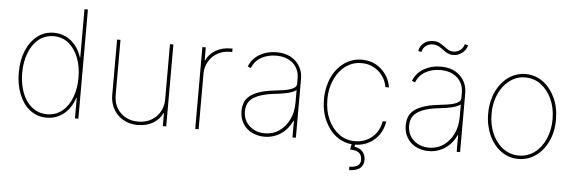

<svg xmlns="http://www.w3.org/2000/svg" viewBox="-54 -908 3815 1274"><g transform="rotate(5 1853.0 -271.5)"><path d="M274.1 11.4Q240.4 11.4 211.8 1.2Q183.2 -8.9 160.2 -27.2Q137.1 -45.5 119.3 -70.8Q101.6 -96.2 89.5 -126.8Q63.9 -190.7 63.9 -271.3Q63.9 -353.3 89.8 -416.2Q115.8 -479 163 -516.7Q210.2 -554 274.1 -554Q307.9 -554 337.2 -543.1Q366.5 -532.3 389.9 -513Q413.4 -493.6 430.9 -466.4Q448.5 -439.3 458.8 -406.2H461.6V-727.3H484.4V0H461.6V-136.4H458.8Q448.2 -104 430.8 -76.9Q413.4 -49.7 389.9 -30.2Q366.5 -10.7 337.4 0.4Q308.2 11.4 274.1 11.4ZM274.1 -11.4Q304.3 -11.4 329.9 -20.8Q355.5 -30.2 376.1 -47.1Q396.7 -63.9 412.5 -87.4Q428.3 -110.8 438.9 -138.8Q461.6 -197.1 461.6 -271.3Q461.6 -307.5 456 -340.7Q450.3 -373.9 439.1 -402.9Q427.9 -431.8 411.6 -455.6Q395.2 -479.4 373.9 -497.2Q331.7 -531.2 274.1 -531.2Q244.3 -531.2 218.8 -521.8Q193.2 -512.4 172.6 -495.6Q152 -478.7 136.2 -455.3Q120.4 -431.8 109.7 -404.1Q86.6 -344.5 86.6 -271.3Q86.6 -217.7 99.1 -170.3Q111.5 -122.9 135.5 -87.5Q159.4 -52.2 194.4 -31.8Q229.4 -11.4 274.1 -11.4Z M880.7 7.1Q839.8 7.5 805.6 -6.4Q771.3 -20.2 746.4 -45.1Q721.6 -70 707.9 -104.2Q694.2 -138.5 694.6 -179V-545.5H717.3V-179Q717.3 -106.5 762.8 -61.1Q808.2 -15.6 880.7 -15.6Q917.3 -15.3 947.8 -27.5Q978.3 -39.8 1000.5 -61.8Q1022.7 -83.8 1035 -113.8Q1047.2 -143.8 1046.9 -179V-545.5H1069.6V0H1046.9V-86.6H1044Q1025.2 -44.7 982.2 -18.8Q940 7.1 880.7 7.1Z M1285.5 0H1262.8V-545.5H1285.5V-458.8H1288.4Q1306.8 -500 1349.8 -526.3Q1393.1 -552.6 1451.7 -552.6H1463.1V-529.8H1451.7Q1415.1 -530.2 1384.6 -517.9Q1354 -505.7 1331.9 -483.7Q1309.7 -461.6 1297.4 -431.6Q1285.2 -401.6 1285.5 -366.5Z M1724.4 11.4Q1692.1 11.4 1662.1 1.4Q1632.1 -8.5 1609 -28.4Q1585.9 -48.3 1572.1 -78.1Q1558.2 -108 1558.2 -147.7Q1558.9 -175.1 1567.3 -199.6Q1575.6 -224.1 1598.2 -243.8Q1620.7 -263.5 1660.7 -277.9Q1700.6 -292.3 1764.2 -299.7Q1791.9 -303.3 1818.4 -306.8Q1844.8 -310.4 1865.6 -316.8Q1886.4 -323.2 1898.6 -333.1Q1910.9 -343 1910.5 -359.4V-392Q1910.5 -455.3 1868.6 -492.9Q1826.3 -531.2 1755.7 -531.2Q1700.3 -531.2 1657.3 -506.7Q1613.6 -482.6 1595.2 -434.7L1573.9 -443.2Q1594.5 -496.4 1644.2 -525.2Q1693.5 -554 1755.7 -554Q1838.4 -554 1886 -507.5Q1933.2 -461.3 1933.2 -392V0H1910.5V-110.8H1907.7Q1895.2 -84.2 1877.3 -61.8Q1859.4 -39.4 1836.1 -23.3Q1812.9 -7.1 1784.8 2.1Q1756.7 11.4 1724.4 11.4ZM1724.4 -11.4Q1778.8 -11.4 1820 -39.8Q1861.5 -68.5 1885.7 -117.2Q1910.5 -166.5 1910.5 -233V-315.3Q1889.9 -300.4 1854.8 -291.9Q1819.6 -283.4 1772.7 -278.4Q1634.2 -263.1 1598.4 -208.8Q1581 -182.9 1581 -147.7Q1581 -85.9 1622.2 -48.7Q1663.7 -11.4 1724.4 -11.4Z M2096.6 0ZM2325.3 11.4Q2290.8 11.4 2260.7 1.2Q2230.5 -8.9 2205.4 -27.2Q2180.4 -45.5 2160.5 -70.8Q2140.6 -96.2 2126.4 -126.8Q2096.6 -190.7 2096.6 -271.3Q2096.6 -312.9 2104.6 -349.8Q2112.6 -386.7 2127.1 -418Q2141.7 -449.2 2162.1 -474.1Q2182.5 -498.9 2207.4 -516.7Q2258.9 -554 2325.3 -554Q2399.9 -554 2452.8 -507.8Q2506.4 -461.3 2519.9 -386.4H2495.7Q2484.4 -450.6 2437.1 -490.8Q2389.6 -531.2 2325.3 -531.2Q2280.5 -532 2242.5 -511.9Q2204.5 -491.8 2177.2 -456.5Q2149.9 -421.2 2134.4 -373.6Q2119 -326 2119.3 -271.3Q2119.3 -196 2146 -138.1Q2172.2 -80.6 2218.4 -45.8Q2264.6 -11.4 2325.3 -11.4Q2390.3 -11.4 2438.9 -51.8Q2486.9 -92 2497.2 -159.1H2521.3Q2508.2 -80.3 2453.5 -34.4Q2399.5 11.4 2325.3 11.4ZM2304 183.2 2303.3 160.5Q2343 159.1 2359.9 146.5Q2376.8 133.9 2377.1 108Q2376.8 46.9 2302.2 46.9H2298.3L2308.2 -2.8H2331L2326 25.6Q2362.6 31.2 2381 52.9Q2399.5 74.6 2399.9 108Q2399.1 180 2304 183.2Z M2652 0ZM2818.2 11.4Q2785.9 11.4 2755.9 1.4Q2725.9 -8.5 2702.8 -28.4Q2679.7 -48.3 2665.8 -78.1Q2652 -108 2652 -147.7Q2652.7 -175.1 2661 -199.6Q2669.4 -224.1 2691.9 -243.8Q2714.5 -263.5 2754.4 -277.9Q2794.4 -292.3 2858 -299.7Q2885.7 -303.3 2912.1 -306.8Q2938.6 -310.4 2959.3 -316.8Q2980.1 -323.2 2992.4 -333.1Q3004.6 -343 3004.3 -359.4V-392Q3004.3 -455.3 2962.4 -492.9Q2920.1 -531.2 2849.4 -531.2Q2794 -531.2 2751.1 -506.7Q2707.4 -482.6 2688.9 -434.7L2667.6 -443.2Q2688.2 -496.4 2737.9 -525.2Q2787.3 -554 2849.4 -554Q2932.2 -554 2979.8 -507.5Q3027 -461.3 3027 -392V0H3004.3V-110.8H3001.4Q2989 -84.2 2971.1 -61.8Q2953.1 -39.4 2929.9 -23.3Q2906.6 -7.1 2878.6 2.1Q2850.5 11.4 2818.2 11.4ZM2818.2 -11.4Q2872.5 -11.4 2913.7 -39.8Q2955.3 -68.5 2979.4 -117.2Q3004.3 -166.5 3004.3 -233V-315.3Q2983.7 -300.4 2948.5 -291.9Q2913.4 -283.4 2866.5 -278.4Q2728 -263.1 2692.1 -208.8Q2674.7 -182.9 2674.7 -147.7Q2674.7 -85.9 2715.9 -48.7Q2757.5 -11.4 2818.2 -11.4ZM2924.7 -637.8Q2913.4 -637.8 2903.8 -640.3Q2894.2 -642.8 2885.7 -647Q2877.1 -651.3 2869.5 -656.4Q2861.9 -661.6 2855.1 -666.9Q2848 -672.2 2840.6 -677.4Q2833.1 -682.5 2824.6 -686.8Q2816.1 -691.1 2806.5 -693.5Q2796.9 -696 2785.5 -696Q2757.8 -696 2737.9 -680.4Q2718 -664.8 2714.5 -640.6L2691.8 -643.5Q2697.8 -678.3 2723.4 -698.2Q2749.3 -718.8 2785.5 -718.8Q2810.4 -718.8 2827.8 -709.9Q2838.1 -704.2 2847.5 -698.3Q2856.9 -692.5 2865.1 -686.1Q2871.1 -681.5 2877.3 -677.4Q2883.5 -673.3 2890.3 -669.4Q2904.8 -660.5 2924.7 -660.5Q2947.8 -660.5 2968.4 -675.1Q2988.6 -688.9 2995.7 -715.9L3018.5 -710.2Q3009.2 -676.1 2982.2 -657Q2955.6 -637.8 2924.7 -637.8Z M3416.2 11.4Q3383.5 11.7 3353.9 2Q3324.2 -7.8 3299.2 -26.3Q3274.1 -44.7 3253.7 -70.7Q3233.3 -96.6 3219.3 -128Q3205.3 -159.4 3197.6 -195.8Q3190 -232.2 3190.3 -271.3Q3190.3 -313.6 3198.5 -350.7Q3206.7 -387.8 3221.2 -418.7Q3235.8 -449.6 3256 -474.4Q3276.3 -499.3 3300.8 -517Q3352.3 -554 3416.2 -554Q3449.9 -554 3479.4 -543.7Q3508.9 -533.4 3533.6 -515.1Q3558.2 -496.8 3578.1 -471.2Q3598 -445.7 3612.2 -415.5Q3642 -351.6 3642 -271.3Q3642.4 -230.1 3634.6 -193.2Q3626.8 -156.2 3612 -124.8Q3597.3 -93.4 3576.7 -68Q3556.1 -42.6 3530.7 -24.9Q3505.3 -7.1 3476.4 2.3Q3447.4 11.7 3416.2 11.4ZM3416.2 -11.4Q3445.7 -11 3472.3 -20.1Q3498.9 -29.1 3521.7 -46Q3544.4 -62.9 3562.5 -86.6Q3580.6 -110.4 3593.4 -139.6Q3606.2 -168.7 3612.9 -202.1Q3619.7 -235.4 3619.3 -271.3Q3619.3 -310 3612 -343.9Q3604.8 -377.8 3591.4 -406.4Q3578.1 -435 3559.8 -457.9Q3541.5 -480.8 3519.9 -497.2Q3474.1 -531.2 3416.2 -531.2Q3372.5 -532 3335.2 -511.7Q3297.9 -491.5 3270.6 -456.1Q3243.3 -420.8 3227.8 -373.2Q3212.4 -325.6 3213.1 -271.3Q3212.7 -233.7 3219.8 -199.6Q3226.9 -165.5 3240.1 -136.5Q3253.2 -107.6 3271.8 -84.2Q3290.5 -60.7 3313 -44.6Q3335.6 -28.4 3361.7 -19.7Q3387.8 -11 3416.2 -11.4Z"/></g></svg>

Font: Linik Sans Thin
Style: Regular
Weight: 100
Designer: Fonts by Rasmus Andersson / Changes by Cristiano Sobral with parts from Marc Monis
Foundry: rsms
Version: Version 3.020; ttfautohint (v1.6)